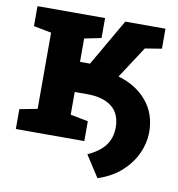

<svg xmlns="http://www.w3.org/2000/svg" viewBox="-77 -598 754 813"><g transform="rotate(10 300.0 -191.5)"><path d="M395.5 145 335.9 52.7Q368.2 38.1 389.9 19.5Q411.6 1 422.9 -23.2Q434.1 -47.4 434.6 -78.6Q434.6 -138.7 397 -168.2Q359.4 -197.8 291 -197.8H237.3V-100.1L313.5 -85.4V0H19V-85.4L95.2 -100.1V-427.7L19 -442.4V-528.3H309.6V-442.4L237.3 -427.7V-327.1H280.3L396.5 -528.3H569.3V-442.4L497.6 -430.7L408.7 -294.4Q485.8 -272.5 531.7 -218Q577.6 -163.6 577.6 -83Q577.1 -37.1 556.4 8.1Q535.6 53.2 495.4 89.4Q455.1 125.5 395.5 145Z"/></g></svg>

Font: Robotiche
Style: Bold
Weight: 700
Designer: Google
Version: Version 2.001